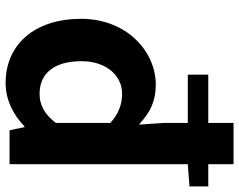

<svg xmlns="http://www.w3.org/2000/svg" viewBox="-104 -734 852 684"><g transform="rotate(90 322.0 -392.0)"><path d="M47 -255C47 -91 137 14 276 14C336 14 390 -14 430 -53H433L444 0H565V-635L644 -641V-708H565V-798H418V-708H246V-635H418V-549L424 -461C422 -463 420 -465 418 -466C380 -500 342 -521 282 -521C161 -521 47 -415 47 -255ZM198 -256C198 -347 251 -401 314 -401C349 -401 384 -390 418 -359V-165C386 -123 353 -107 314 -107C240 -107 198 -161 198 -256Z"/></g></svg>

Font: Kinto Sans
Style: Bold
Weight: 700
Designer: Authors: Ryoko NISHIZUKA  (kana & ideographs); Paul D. Hunt (Latin, Greek & Cyrillic); Wenlong ZHANG  (bopomofo); Sandol
Foundry: Adobe Systems Incorporated, ookami Inc.
Version: Version 0.001